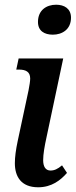

<svg xmlns="http://www.w3.org/2000/svg" viewBox="-20 -784 322 814"><path d="M204 -637C242 -637 281 -658 281 -709C281 -748 252 -764 218 -764C177 -764 141 -741 141 -691C141 -653 168 -637 204 -637ZM142 10C199 10 237 -20 264 -51L243 -83C224 -67 210 -61 194 -61C173 -61 163 -78 163 -105C163 -130 169 -165 177 -201L248 -536H59L49 -489H60C89 -489 108 -480 108 -451C108 -441 105 -421 101 -401L55 -186C47 -148 43 -118 43 -92C43 -36 69 10 142 10Z"/></svg>

Font: Noto Serif Condensed SemiBold
Style: Italic
Weight: 600
Width: 3
Italic angle: -12°
Designer: Monotype Design Team
Foundry: Monotype Imaging Inc.
Version: Version 2.014